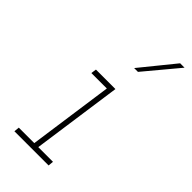

<svg xmlns="http://www.w3.org/2000/svg" viewBox="-199 -662 711 711"><g transform="rotate(45 157.0 -306.0)"><path d="M37 -21 35 0H214L216 -21H139L189 -375H87L84 -354H165L118 -21ZM183 -479H203Q232 -513 258.5 -545.5Q285 -578 314 -612H291Q264 -579 237 -545.5Q210 -512 183 -479Z"/></g></svg>

Font: Josefin Slab Thin ExtraLight
Style: Italic
Weight: 250
Italic angle: -12°
Version: Version 2.000